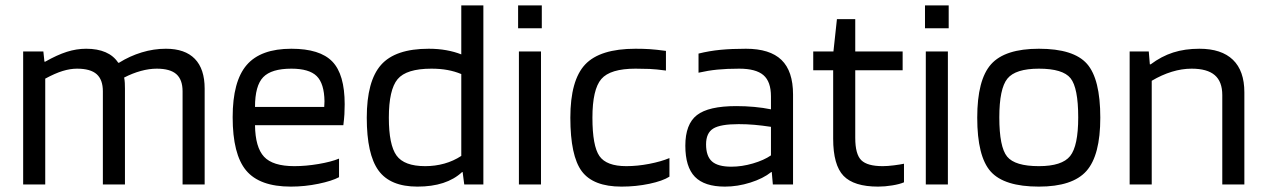

<svg xmlns="http://www.w3.org/2000/svg" viewBox="-20 -685 4703 713"><path d="M148 0H66V-494H141L145 -456H148Q192 -481 228 -492.5Q264 -504 300 -504Q342 -504 372 -491Q402 -478 419 -452H422Q462 -477 506.5 -490.5Q551 -504 596 -504Q667 -504 703.5 -466.5Q740 -429 740 -356V0H658V-346Q658 -389 635 -409.5Q612 -430 562 -430Q534 -430 503 -421.5Q472 -413 441 -397Q443 -387 443.5 -377Q444 -367 444 -356V0H362V-346Q362 -389 339 -409.5Q316 -430 266 -430Q241 -430 213 -421.5Q185 -413 148 -393Z M1239 -96V-27Q1213 -13 1162.5 -2.5Q1112 8 1060 8Q944 8 894 -52Q844 -112 844 -250Q844 -383 896 -443.5Q948 -504 1062 -504Q1168 -504 1214 -456.5Q1260 -409 1260 -298Q1260 -278 1259 -261Q1258 -244 1255 -220H927Q928 -138 960.5 -103Q993 -68 1073 -68Q1116 -68 1163 -76Q1210 -84 1239 -96ZM1185 -309Q1184 -375 1156 -402.5Q1128 -430 1062 -430Q988 -430 957.5 -398.5Q927 -367 927 -288H1184Q1184 -290 1184.5 -297.5Q1185 -305 1185 -309Z M1693 -665H1775V0H1704L1698 -46H1696Q1667 -19 1625.5 -5.5Q1584 8 1530 8Q1429 8 1385.5 -52Q1342 -112 1342 -248Q1342 -384 1395 -444Q1448 -504 1572 -504Q1607 -504 1637.5 -498.5Q1668 -493 1693 -483ZM1582 -430Q1489 -430 1456.5 -391Q1424 -352 1424 -248Q1424 -147 1452.5 -107.5Q1481 -68 1559 -68Q1596 -68 1630 -77.5Q1664 -87 1693 -106V-410Q1669 -420 1642 -425Q1615 -430 1582 -430Z M1992 -580H1904V-665H1992ZM1989 0H1907V-494H1989Z M2466 -98V-29Q2441 -13 2391.5 -2.5Q2342 8 2288 8Q2183 8 2140.5 -49Q2098 -106 2098 -248Q2098 -387 2153 -445.5Q2208 -504 2340 -504Q2369 -504 2392.5 -502.5Q2416 -501 2453 -496V-423Q2416 -428 2392.5 -429Q2369 -430 2340 -430Q2246 -430 2213 -391.5Q2180 -353 2180 -248Q2180 -143 2206 -105.5Q2232 -68 2306 -68Q2347 -68 2391 -76.5Q2435 -85 2466 -98Z M2672 8Q2596 8 2560.5 -28.5Q2525 -65 2525 -144Q2525 -224 2568 -257.5Q2611 -291 2714 -291Q2748 -291 2781 -288Q2814 -285 2843 -279V-327Q2843 -382 2815 -406Q2787 -430 2725 -430Q2679 -430 2644 -426.5Q2609 -423 2574 -415V-486Q2614 -496 2655.5 -500Q2697 -504 2750 -504Q2839 -504 2882 -462.5Q2925 -421 2925 -334V0H2850L2846 -46H2844Q2814 -22 2766.5 -7Q2719 8 2672 8ZM2723 -224Q2655 -224 2628.5 -207.5Q2602 -191 2602 -149Q2602 -105 2624 -85.5Q2646 -66 2696 -66Q2735 -66 2776 -78Q2817 -90 2843 -108V-214Q2810 -219 2781.5 -221.5Q2753 -224 2723 -224Z M3337 -77V-8Q3321 -1 3293.5 3.5Q3266 8 3241 8Q3151 8 3112.5 -32Q3074 -72 3074 -170V-424H3000V-494H3075L3088 -614H3156V-494H3332V-424H3156V-173Q3156 -112 3178.5 -90Q3201 -68 3258 -68Q3276 -68 3299.5 -71Q3323 -74 3337 -77Z M3503 -580H3415V-665H3503ZM3500 0H3418V-494H3500Z M4066 -248Q4066 -108 4014.5 -50Q3963 8 3838 8Q3709 8 3659 -48Q3609 -104 3609 -248Q3609 -389 3660.5 -446.5Q3712 -504 3838 -504Q3967 -504 4016.5 -448Q4066 -392 4066 -248ZM3691 -249Q3691 -139 3720 -103.5Q3749 -68 3838 -68Q3924 -68 3954 -105.5Q3984 -143 3984 -249Q3984 -359 3955.5 -394.5Q3927 -430 3838 -430Q3751 -430 3721 -393Q3691 -356 3691 -249Z M4257 0H4175V-494H4246L4250 -446H4253Q4293 -476 4336.5 -490Q4380 -504 4434 -504Q4516 -504 4558.5 -463Q4601 -422 4601 -342V0H4519V-332Q4519 -382 4491 -406Q4463 -430 4405 -430Q4369 -430 4331.5 -418.5Q4294 -407 4257 -385Z"/></svg>

Font: Blinker
Style: Regular
Weight: 400
Designer: Juergen Huber
Foundry: supertype
Version: Version 1.017;hotconv 1.0.117;makeotfexe 2.5.65602